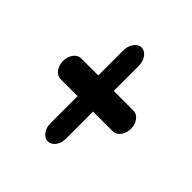

<svg xmlns="http://www.w3.org/2000/svg" viewBox="-75 -714 807 807"><g transform="rotate(-45 328.5 -311.0)"><path d="M273 -467V-365H112C78 -365 50 -345 50 -319C50 -293 78 -273 112 -273H273V-155C273 -130 302 -109 335 -109C368 -109 396 -130 396 -155V-273H546C579 -273 608 -294 608 -319C608 -344 579 -365 546 -365H396V-467C396 -492 368 -513 335 -513C302 -513 273 -492 273 -467Z"/></g></svg>

Font: Blanket
Style: Sik
Weight: 700
Foundry: Cannot Into Space Fonts
Version: Version 0.9